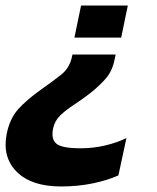

<svg xmlns="http://www.w3.org/2000/svg" viewBox="-48 -494 566 694"><path d="M221 -358 245 -474H414L390 -358ZM173 180Q66 180 13 127.5Q-40 75 -24 -9Q-13 -65 17.5 -99Q48 -133 100 -170Q144 -201 173 -224Q202 -247 211 -284L214 -297H370L366 -278Q358 -238 335.5 -211.5Q313 -185 279 -158Q248 -134 219.5 -115.5Q191 -97 170.5 -77.5Q150 -58 144 -30Q136 9 156 25.5Q176 42 243 42Q290 42 333.5 31.5Q377 21 409 5L380 140Q340 158 286.5 169Q233 180 173 180Z"/></svg>

Font: Kanit SemiBold
Style: Italic
Weight: 600
Italic angle: -12°
Designer: Katatrad Team
Foundry: CadsonDemak
Version: Version 2.000; ttfautohint (v1.8.3)